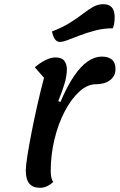

<svg xmlns="http://www.w3.org/2000/svg" viewBox="-20 -871 571 916"><path d="M171 25Q137 25 120 5Q103 -15 103 -58Q103 -79 110.5 -127Q118 -175 130.5 -239Q143 -303 158.5 -371.5Q174 -440 190 -500L146 -550Q172 -572 197.5 -584.5Q223 -597 245 -597Q275 -597 287 -580.5Q299 -564 299 -542Q299 -508 287.5 -470.5Q276 -433 258 -389L268 -384Q300 -459 332.5 -507Q365 -555 398.5 -578Q432 -601 465 -601Q497 -601 514 -586.5Q531 -572 531 -542Q531 -508 505 -488.5Q479 -469 437 -469Q397 -469 358.5 -434Q320 -399 289 -340Q258 -281 240 -207Q222 -133 222 -55Q222 -18 234 -3Q204 25 171 25ZM265 -671Q252 -671 242.5 -683.5Q233 -696 228 -721Q278 -740 313 -762Q348 -784 374.5 -804.5Q401 -825 424 -838Q447 -851 473 -851Q527 -851 527 -790Q527 -774 525 -760.5Q523 -747 518 -736Q475 -736 436.5 -726Q398 -716 364.5 -703.5Q331 -691 306 -681Q281 -671 265 -671Z"/></svg>

Font: Lemonada
Style: Regular
Weight: 400
Designer: Mohamed Gaber (Arabic), Eduardo Tunni (Latin)
Foundry: Kief Type Foundry
Version: Version 4.005